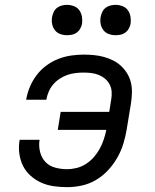

<svg xmlns="http://www.w3.org/2000/svg" viewBox="-20 -763 640 791"><path d="M256 8Q228 8 200.5 4Q173 0 149 -11Q125 -22 105.5 -39.5Q86 -57 74.5 -80.5Q63 -104 59.5 -131.5Q56 -159 61 -187H143Q139 -162 145 -137.5Q151 -113 167 -96Q183 -79 207 -72.5Q231 -66 256 -66Q276 -66 296 -71Q316 -76 334 -87.5Q352 -99 366.5 -115.5Q381 -132 391 -150.5Q401 -169 407.5 -188.5Q414 -208 418 -228H218L230 -302H430L438 -352Q441 -368 440 -384.5Q439 -401 432 -414.5Q425 -428 413.5 -438Q402 -448 387.5 -454Q373 -460 357 -462Q341 -464 324 -464Q308 -464 291 -462Q274 -460 258 -454.5Q242 -449 226.5 -439Q211 -429 199.5 -415.5Q188 -402 181 -386Q174 -370 171 -353Q171 -353 171 -352.5Q171 -352 171 -352H88Q88 -353 88 -353.5Q88 -354 88 -354Q93 -381 103.5 -406Q114 -431 131 -453.5Q148 -476 171 -493Q194 -510 219.5 -520Q245 -530 271.5 -534Q298 -538 324 -538Q346 -538 367 -536Q388 -534 408 -528.5Q428 -523 446 -514Q464 -505 478.5 -491.5Q493 -478 503.5 -461Q514 -444 519 -424Q524 -404 523.5 -382.5Q523 -361 520 -340L502 -230Q497 -200 488 -170.5Q479 -141 463 -113Q447 -85 424.5 -61Q402 -37 374.5 -21Q347 -5 316.5 1.5Q286 8 256 8ZM456 -618Q441 -618 427.5 -623Q414 -628 405.5 -639.5Q397 -651 394.5 -665.5Q392 -680 395 -695Q397 -705 402 -715Q407 -725 416 -731.5Q425 -738 435.5 -740.5Q446 -743 456 -743Q471 -743 485 -737.5Q499 -732 507 -720.5Q515 -709 517.5 -694.5Q520 -680 518 -665Q516 -655 510.5 -645Q505 -635 496 -628.5Q487 -622 476.5 -620Q466 -618 456 -618ZM256 -618Q241 -618 227.5 -623Q214 -628 205.5 -639.5Q197 -651 194.5 -665.5Q192 -680 195 -695Q197 -705 202 -715Q207 -725 216 -731.5Q225 -738 235.5 -740.5Q246 -743 256 -743Q271 -743 285 -737.5Q299 -732 307 -720.5Q315 -709 317.5 -694.5Q320 -680 318 -665Q316 -655 310.5 -645Q305 -635 296 -628.5Q287 -622 276.5 -620Q266 -618 256 -618Z"/></svg>

Font: Iosevka Curly Extended Oblique
Style: Regular
Weight: 400
Width: 7
Italic angle: -9°
Monospace: yes
Designer: Belleve Invis
Foundry: Belleve Invis
Version: Version 11.1.0; ttfautohint (v1.8.3)